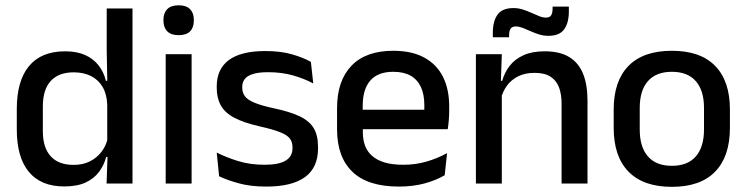

<svg xmlns="http://www.w3.org/2000/svg" viewBox="-20 -694 2823 726"><path d="M222.5 11Q135 11 89.2 -44Q43.5 -99 43.5 -204.5V-282Q43.5 -388.5 89.8 -444.2Q136 -500 226.5 -500Q270 -500 301.2 -486.2Q332.5 -472.5 352.2 -447.5Q372 -422.5 380.5 -388.5H413L385.5 -298Q384 -338 368 -365.2Q352 -392.5 324 -406.5Q296 -420.5 258.5 -420.5Q202 -420.5 172 -388Q142 -355.5 142 -291.5V-198Q142 -135.5 171.8 -103Q201.5 -70.5 258.5 -70.5Q293 -70.5 319.2 -83.5Q345.5 -96.5 363 -119Q380.5 -141.5 387 -169.5L410 -100.5H381.5Q373.5 -70 354.8 -44.5Q336 -19 304 -4Q272 11 222.5 11ZM383 0 387 -114.5 385.5 -145.5V-348.5L386 -367.5L383.5 -506V-662H481V0Z M606.5 0V-489H704.5V0ZM655.5 -561Q626.5 -561 612.2 -575.8Q598 -590.5 598 -616.5V-618.5Q598 -644.5 612.2 -659.2Q626.5 -674 655.5 -674Q684.5 -674 698.8 -659.2Q713 -644.5 713 -618.5V-616.5Q713 -590 698.8 -575.5Q684.5 -561 655.5 -561Z M986.5 11.5Q927.5 11.5 883 -0.8Q838.5 -13 808.5 -27.5L799.5 -117Q836.5 -98.5 881 -84.8Q925.5 -71 981 -71Q1034.5 -71 1060.2 -86.8Q1086 -102.5 1086 -133.5V-137.5Q1086 -157.5 1075.5 -170.8Q1065 -184 1038.2 -194.5Q1011.5 -205 962.5 -216Q901 -230 865.5 -249Q830 -268 814.8 -295.8Q799.5 -323.5 799.5 -362.5V-367Q799.5 -433 845.5 -467Q891.5 -501 983.5 -501Q1041.5 -501 1084.5 -488.5Q1127.5 -476 1155.5 -460L1164.5 -378.5Q1131 -396.5 1088.2 -408.8Q1045.5 -421 993.5 -421Q958 -421 936.5 -414.2Q915 -407.5 905.5 -395.2Q896 -383 896 -366V-362.5Q896 -344 906 -330.2Q916 -316.5 941.8 -305.8Q967.5 -295 1013.5 -285Q1075.5 -272 1112.5 -254.5Q1149.5 -237 1166 -209.8Q1182.5 -182.5 1182.5 -139.5V-132Q1182.5 -60.5 1133.5 -24.5Q1084.5 11.5 986.5 11.5Z M1488 11.5Q1371 11.5 1312.8 -44.2Q1254.5 -100 1254.5 -205V-285Q1254.5 -388.5 1308.8 -445.2Q1363 -502 1467 -502Q1537.5 -502 1584.5 -476.2Q1631.5 -450.5 1655 -403.5Q1678.5 -356.5 1678.5 -292V-273.5Q1678.5 -256.5 1677 -239Q1675.5 -221.5 1673 -205.5H1583Q1584 -231.5 1584.2 -254.5Q1584.5 -277.5 1584.5 -296.5Q1584.5 -337 1571.5 -365Q1558.5 -393 1532.5 -407.8Q1506.5 -422.5 1467 -422.5Q1408.5 -422.5 1380 -389.2Q1351.5 -356 1351.5 -294.5V-248.5L1352 -237V-193.5Q1352 -166 1360.2 -143.5Q1368.5 -121 1386.8 -104.8Q1405 -88.5 1434 -79.8Q1463 -71 1504.5 -71Q1551.5 -71 1592.8 -83Q1634 -95 1670.5 -115L1661.5 -31.5Q1628.5 -12 1584.8 -0.2Q1541 11.5 1488 11.5ZM1306.5 -205.5V-279H1653V-205.5Z M2103.5 0V-302Q2103.5 -337.5 2093.8 -363.5Q2084 -389.5 2061.8 -404Q2039.5 -418.5 2001 -418.5Q1965.5 -418.5 1939.5 -405.5Q1913.5 -392.5 1897.2 -370.5Q1881 -348.5 1874 -320.5L1858 -388.5H1879Q1887.5 -419.5 1907 -444.8Q1926.5 -470 1959 -485Q1991.5 -500 2039.5 -500Q2097 -500 2132.5 -478.2Q2168 -456.5 2184.8 -415Q2201.5 -373.5 2201.5 -313V0ZM1779.5 0V-489H1877.5L1873.5 -374.5L1877.5 -368.5V0ZM2053.5 -558.5Q2035.5 -558.5 2018.5 -563.8Q2001.5 -569 1985.8 -576.2Q1970 -583.5 1956 -588.8Q1942 -594 1930 -594Q1916.5 -594 1910.8 -585.5Q1905 -577 1905 -560V-553H1843.5V-570Q1843.5 -613.5 1861.2 -638.5Q1879 -663.5 1921.5 -663.5Q1940 -663.5 1957 -658Q1974 -652.5 1989.5 -645.5Q2005 -638.5 2018.8 -633Q2032.5 -627.5 2044.5 -627.5Q2058.5 -627.5 2064 -636.2Q2069.5 -645 2069.5 -662V-669H2131V-651.5Q2131 -607.5 2113.2 -583Q2095.5 -558.5 2053.5 -558.5Z M2520.5 12.5Q2412.5 12.5 2356.5 -45Q2300.5 -102.5 2300.5 -210.5V-280Q2300.5 -387.5 2356.5 -444.8Q2412.5 -502 2520.5 -502Q2628.5 -502 2684.2 -444.8Q2740 -387.5 2740 -280V-210.5Q2740 -102.5 2684.2 -45Q2628.5 12.5 2520.5 12.5ZM2520.5 -67Q2580 -67 2611 -102.5Q2642 -138 2642 -204.5V-286Q2642 -352 2611 -387.2Q2580 -422.5 2520.5 -422.5Q2461 -422.5 2430 -387.2Q2399 -352 2399 -286V-204.5Q2399 -138 2430 -102.5Q2461 -67 2520.5 -67Z"/></svg>

Font: Anek Gujarati Medium Medium
Style: Regular
Weight: 500
Version: Version 1.003